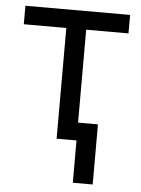

<svg xmlns="http://www.w3.org/2000/svg" viewBox="-52 -588 592 808"><g transform="rotate(5 243.5 -183.5)"><path d="M22.5 -467.8V-545.9H464.8V-467.8H286.1V0H202.1V-467.8ZM370.1 -75.2V178.7H286.1V-75.2Z"/></g></svg>

Font: Inter Tight
Style: Regular
Weight: 400
Designer: Rasmus Andersson
Foundry: rsms
Version: Version 3.002